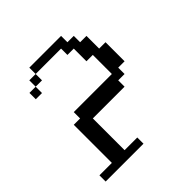

<svg xmlns="http://www.w3.org/2000/svg" viewBox="-139 -444 522 522"><g transform="rotate(-45 122.0 -183.0)"><path d="M0 -292.5V-316.9H23.9V-292.5ZM23.9 -316.9V-341.3H48.3V-316.9ZM-23.9 0V-23.9H23.9V-170.4H48.3V-194.8H194.8V-268.1H170.4V-316.9H146V-341.3H48.3V-365.7H170.4V-341.3H194.8V-316.9H219.2V-268.1H243.7V-194.8H219.2V-170.4H194.8V-146H72.8V-23.9H121.6V0Z"/></g></svg>

Font: FS Mondwest Regular
Style: Regular
Weight: 400
Designer: NZWStudios2024
Foundry: https://fontstruct.com
Version: Version 1.0